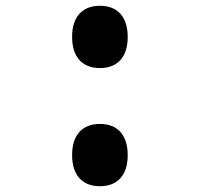

<svg xmlns="http://www.w3.org/2000/svg" viewBox="-20 -634 690 663"><path d="M325 9Q279 9 254 -19Q229 -47 229 -99Q229 -150 254 -178Q279 -206 325 -206Q371 -206 396 -178Q421 -150 421 -98Q421 -47 396 -19Q371 9 325 9ZM325 -399Q279 -399 254 -427Q229 -455 229 -507Q229 -558 254 -586Q279 -614 325 -614Q371 -614 396 -586Q421 -558 421 -506Q421 -455 396 -427Q371 -399 325 -399Z"/></svg>

Font: Martian Mono SemiCondensed Medium
Style: Regular
Weight: 500
Width: 4
Designer: Roman Shamin
Foundry: Evil Martians
Version: Version 1.000